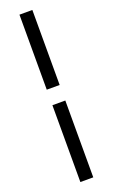

<svg xmlns="http://www.w3.org/2000/svg" viewBox="-189 -789 633 1078"><g transform="rotate(-20 127.5 -250.0)"><path d="M88.9 250V-209H166V250ZM88.9 -301.8V-750H166V-301.8Z"/></g></svg>

Font: SourceSansPro-Semibold
Style: Regular
Weight: 600
Designer: Paul D. Hunt
Foundry: Adobe Systems Incorporated
Version: Version 2.020;PS 2.0;hotconv 1.0.86;makeotf.lib2.5.63406